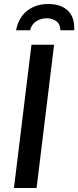

<svg xmlns="http://www.w3.org/2000/svg" viewBox="-20 -933 389 953"><path d="M59.6 -782.7Q72.3 -846.7 115.2 -879.9Q158.2 -913.1 220.2 -913.1Q279.8 -913.1 314.2 -882.8Q348.6 -852.5 348.6 -793Q348.6 -791 348.4 -787.6Q348.1 -784.2 348.1 -782.7H279.8Q279.3 -813.5 259.5 -827.9Q239.7 -842.3 211.9 -842.3Q183.6 -842.3 160.2 -827.6Q136.7 -813 129.4 -782.7ZM49.3 0 136.2 -710.9H248.5L161.6 0Z"/></svg>

Font: Muli
Style: Semi-BoldItalic
Weight: 600
Italic angle: -7°
Designer: Vernon Adams
Foundry: newtypography
Version: Version 2.0; ttfautohint (v1.00rc1.2-2d82) -l 8 -r 50 -G 200